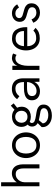

<svg xmlns="http://www.w3.org/2000/svg" viewBox="1231 -1961 954 3456"><g transform="rotate(-90 1708.0 -233.0)"><path d="M478 0H404.3V-289.1Q404.3 -348.1 381.6 -387.7Q358.9 -427.2 303.2 -427.2Q259.3 -427.2 226.1 -404.3Q192.9 -381.3 174.1 -344.7Q155.3 -308.1 155.3 -267.1V0H83V-689.9H155.3V-407.7Q180.7 -448.2 223.6 -472.2Q266.6 -496.1 314 -496.1Q370.1 -496.1 406.5 -470Q442.9 -443.8 460.4 -399.4Q478 -355 478 -300.8Z M821.3 9.8Q750.5 9.8 698.7 -25.1Q647 -60.1 618.9 -117.2Q590.8 -174.3 590.8 -242.2Q590.8 -309.6 618.9 -367.2Q647 -424.8 701.7 -460.4Q753.9 -494.1 821.3 -494.1Q892.6 -494.1 944.6 -459Q996.6 -423.8 1024.9 -366.5Q1053.2 -309.1 1053.2 -242.2Q1053.2 -173.3 1024.2 -116Q995.1 -58.6 942.9 -24.4Q890.6 9.8 821.3 9.8ZM821.3 -54.7Q874 -54.7 907 -80.1Q939.9 -105.5 955.6 -147.9Q971.2 -190.4 971.2 -242.2Q971.2 -292.5 956.3 -335.2Q941.4 -377.9 908.4 -403.6Q875.5 -429.2 821.3 -429.2Q769 -429.2 736.1 -403.8Q703.1 -378.4 687.7 -335.9Q672.4 -293.5 672.4 -242.2Q672.4 -191.4 687.5 -148.7Q702.6 -106 735.6 -80.3Q768.6 -54.7 821.3 -54.7Z M1358.4 223.6Q1293.5 223.6 1246.3 200.9Q1199.2 178.2 1173.6 140.6Q1147.9 103 1147.9 57.6Q1147.9 49.3 1149.4 39.1L1219.7 -31.7Q1157.7 -65.9 1157.7 -131.8Q1157.7 -181.6 1193.4 -212.4Q1152.3 -258.3 1152.3 -323.7Q1152.3 -376.5 1177 -414.8Q1201.7 -453.1 1243.2 -473.6Q1284.7 -494.1 1335 -494.1Q1410.2 -494.1 1460.9 -449.2L1534.2 -515.6L1575.7 -463.9L1497.1 -401.9Q1515.1 -365.7 1515.1 -322.8Q1515.1 -269.5 1490.7 -231.9Q1466.3 -194.3 1425.5 -174.6Q1384.8 -154.8 1335 -154.8Q1285.2 -154.8 1243.2 -175.3Q1222.2 -159.2 1222.2 -137.7Q1222.2 -103.5 1256.1 -87.6Q1290 -71.8 1352.5 -63Q1418 -54.2 1458.3 -43.2Q1498.5 -32.2 1526.1 -4.2Q1553.7 23.9 1553.7 75.2Q1553.7 125 1526.9 158Q1500 190.9 1455.3 207.3Q1410.6 223.6 1358.4 223.6ZM1334 -215.3Q1384.8 -215.3 1413.3 -245.8Q1441.9 -276.4 1441.9 -324.7Q1441.9 -355 1429 -380.4Q1416 -405.8 1391.8 -421.1Q1367.7 -436.5 1334 -436.5Q1300.3 -436.5 1276.4 -420.7Q1252.4 -404.8 1239.5 -379.4Q1226.6 -354 1226.6 -324.7Q1226.6 -274.4 1255.9 -244.9Q1285.2 -215.3 1334 -215.3ZM1364.3 159.2Q1397.5 159.2 1425.8 150.4Q1454.1 141.6 1471.4 124.3Q1488.8 106.9 1488.8 80.6Q1488.8 34.2 1432.1 19.5Q1407.7 13.7 1349.6 4.4Q1297.4 -3.9 1272.9 -11.2L1215.3 59.1Q1215.8 85 1233.4 107.7Q1251 130.4 1283.9 144.8Q1316.9 159.2 1364.3 159.2Z M1791 9.8Q1746.1 9.8 1709.7 -7.1Q1673.3 -23.9 1652.3 -56.4Q1631.3 -88.9 1631.3 -135.7Q1631.3 -186 1657.5 -217.5Q1683.6 -249 1731.9 -263.9Q1780.3 -278.8 1847.7 -278.8H1959Q1959 -352.1 1930.9 -392.3Q1902.8 -432.6 1839.4 -432.6Q1754.4 -432.6 1704.1 -360.8L1650.9 -402.3Q1718.8 -496.1 1835 -496.1Q1897.9 -496.1 1940.4 -471.4Q1982.9 -446.8 2004.4 -402.3Q2025.9 -357.9 2025.9 -299.3V0H1963.9L1962.4 -94.2Q1935.1 -39.6 1889.2 -14.9Q1843.3 9.8 1791 9.8ZM1799.3 -51.8Q1836.9 -51.8 1866.7 -67.4Q1896.5 -83 1917 -108.2Q1937.5 -133.3 1948.2 -163.8Q1959 -194.3 1959 -223.6H1854.5Q1777.8 -223.6 1742.4 -201.4Q1707 -179.2 1707 -133.8Q1707 -105 1719.2 -86.9Q1731.4 -68.8 1752.2 -60.3Q1772.9 -51.8 1799.3 -51.8Z M2251.5 0H2177.7V-487.8H2252.4V-393.1Q2265.6 -441.4 2307.1 -468.3Q2348.6 -495.1 2391.1 -495.1Q2410.6 -495.1 2433.8 -489.5Q2457 -483.9 2473.1 -472.7L2447.8 -410.6Q2422.4 -432.6 2385.7 -432.6Q2341.8 -432.6 2311.8 -402.3Q2281.7 -372.1 2266.6 -320.8Q2251.5 -269.5 2251.5 -207.5Z M2747.6 5.9Q2676.8 5.9 2627.2 -27.3Q2577.6 -60.5 2553 -116.9Q2528.3 -173.3 2528.3 -241.2Q2528.3 -308.6 2552.7 -366.5Q2577.1 -424.3 2624.5 -459.2Q2671.9 -494.1 2739.3 -494.1Q2850.1 -494.1 2898.7 -422.4Q2947.3 -350.6 2947.3 -237.8L2944.8 -219.2H2605V-215.3Q2605 -172.9 2620.6 -138.7Q2636.7 -102.1 2668.9 -80.3Q2701.2 -58.6 2746.6 -58.6Q2793 -58.6 2825.2 -69.8Q2857.4 -81.1 2884.8 -109.4L2934.6 -69.3Q2894.5 -29.3 2850.8 -11.7Q2807.1 5.9 2747.6 5.9ZM2877.4 -278.8V-281.7Q2877.4 -348.6 2842.5 -388.9Q2807.6 -429.2 2739.3 -429.2Q2696.8 -429.2 2667.2 -409.7Q2637.7 -390.1 2622.6 -355.7Q2607.4 -321.3 2605 -278.8Z M3207.5 9.8Q3161.6 9.8 3124.8 -7.3Q3087.9 -24.4 3063 -51.5Q3038.1 -78.6 3026.9 -110.8L3087.9 -142.6Q3100.6 -105 3132.3 -80.1Q3164.1 -55.2 3210.4 -55.2Q3249.5 -55.2 3277.6 -74.7Q3305.7 -94.2 3305.7 -132.8Q3305.7 -160.6 3290.8 -176.8Q3275.9 -192.9 3252.4 -202.4Q3229 -211.9 3189 -222.2Q3140.6 -233.9 3111.3 -247.1Q3043 -277.8 3043 -352.5Q3043 -397.9 3064.5 -429.9Q3085.9 -461.9 3121.3 -478.5Q3156.7 -495.1 3198.2 -495.1Q3235.8 -495.1 3266.4 -482.4Q3296.9 -469.7 3319.8 -448.5Q3342.8 -427.2 3357.9 -400.9L3300.3 -367.7Q3263.2 -433.1 3195.3 -433.1Q3154.3 -433.1 3132.1 -412.8Q3109.9 -392.6 3109.9 -363.8Q3109.9 -340.3 3124 -325.9Q3138.2 -311.5 3159.7 -304Q3181.2 -296.4 3218.8 -286.6Q3269 -273.9 3300.3 -261Q3331.5 -248 3353.8 -219.7Q3376 -191.4 3376 -143.6Q3376 -92.8 3352.1 -58.8Q3328.1 -24.9 3289.8 -7.6Q3251.5 9.8 3207.5 9.8Z"/></g></svg>

Font: Acari Sans
Style: Regular
Weight: 400
Designer: Alfredo Marco Pradil and Stefan Peev
Foundry: Hanken Design Co.
Version: Version 1.045;February 4, 2021;FontCreator 13.0.0.2655 64-bi